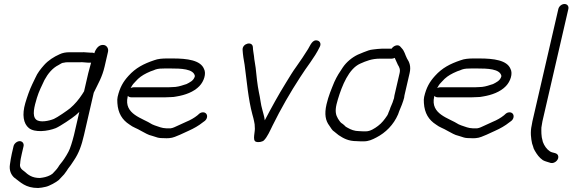

<svg xmlns="http://www.w3.org/2000/svg" viewBox="-20 -720 2873 959"><path d="M502.6 -388 519.4 -461C523.2 -477.3 514 -491.7 500.3 -495C480.4 -498.3 464.8 -487 453.4 -461L453 -459C452.7 -457.7 451.9 -456 450.8 -454C447.9 -456 444.5 -457 440.5 -457H431.5C418.7 -457 401.1 -460.1 389 -459H327C308.3 -459 292 -456 277.7 -449C248.9 -436.1 221.6 -418.9 200.2 -395C183.3 -375.7 167.4 -356.5 156.4 -331L141 -299C127.3 -270.5 116.5 -238.7 106.3 -205C89.4 -147.1 96.8 -102.7 124.1 -80.5C153.5 -56.6 218.1 -64 258.5 -80C280.6 -89.4 341 -129.9 358.5 -145L376.2 -161L349.4 -45C347.2 -35.7 344.9 -27 342.4 -19C339.1 -4.8 333.2 9.5 328.7 23C322.6 40.2 302 72.9 291.5 86.5C284 96.3 276.5 104.2 270.5 115C262.8 127.1 251.3 137.5 241.8 148C230.4 157.3 209.1 164.8 193.4 167L179 169C139.9 169 120.8 153.4 101.6 136C90 127.5 75.8 117.8 80.8 96C81.6 80.7 84.7 66.4 88.9 48L97.7 10C100.7 -3.2 91.7 -15 78.5 -15C65.3 -15 50.7 -3.2 47.7 10L38.9 48C34.5 67.1 32.2 84 29.7 101C25 130.5 35.2 151.8 49.7 166C82.9 190.3 106.9 219 170.4 219L188.9 217C195.2 215.7 201.9 214.3 208.8 213C226.4 209.2 261.6 189.8 273.7 179L300.1 151C304.9 145 309.2 139 313.3 133L319.6 123C331.7 107.9 335.6 102 349.3 81C374.1 44.6 387.6 6.1 399.4 -45L448.3 -257C471 -304.1 490.2 -334.5 502.6 -388ZM420.7 -354 399.9 -264C395.9 -258 392.7 -253 390.5 -249C373.7 -223.1 353.3 -198.9 330.4 -179.5C318.6 -169.5 265.2 -132.6 249.1 -126C226 -116.4 179.8 -106.2 160.8 -122.5C138.4 -141.7 151.9 -189.3 164.3 -231C174.3 -264 188.3 -290.9 201.9 -320C219 -351.8 242.1 -380.2 272.2 -395C282.7 -400.6 289 -407 300 -407C304.9 -408.3 310.1 -409 315.4 -409H379.4C390.9 -410.6 407.5 -407 420 -407H435C431 -389.9 425.3 -374 420.7 -354Z M632.6 -280 639.4 -292C641.8 -296.7 647.4 -303.3 656 -312C674.3 -332.9 690 -343.4 713 -355L733 -364C741.7 -366.7 749.7 -369.7 757.1 -373C770.2 -377.5 786.7 -378 803.3 -378H831.3C882.5 -378 947.3 -376.7 953.5 -340C948.1 -316.8 926.7 -308.1 911.3 -300L898.3 -296C881.4 -290.2 862.7 -285 841.8 -285C834.3 -284.3 826.9 -284 819.6 -284H646.6C642.6 -284 637.9 -282.7 632.6 -280ZM994.2 -159C987.2 -159 980.8 -156.7 975.1 -152L966.2 -144C950.3 -131.1 930.5 -119.9 910.9 -112L867.2 -92C855.6 -86.8 845 -80.8 832.2 -79H811.2C796.6 -80.2 792.1 -80.7 781.4 -84L766.5 -89C758.1 -91.3 746.9 -95.9 739.9 -99C691.9 -130.6 597.3 -148.7 617.7 -237L618.6 -241C622.9 -236.3 628.4 -234 635 -234H808C816 -234 824.4 -234.3 833.3 -235C842.6 -235 851.8 -236 860.9 -238C904.1 -244.9 948.1 -260.6 976 -290C998.9 -313.8 1011.4 -352.9 998.8 -376C981.4 -419 915.8 -428 842.8 -428H814.8C791.3 -428 768.7 -426.4 749.7 -419C697.7 -401.5 657.4 -380.8 621.7 -341C595 -311.7 578.3 -282.9 567.5 -236C565.6 -228 565.3 -217.7 566.3 -205C569.5 -154.7 590.5 -121.1 626.6 -98C644.6 -83.8 663.6 -79.2 685.2 -66C707.6 -54.9 716.5 -46.9 741.5 -41L757.3 -36C769.9 -31.4 778.4 -30 796.9 -30C806.8 -29.3 816.1 -29.3 824.9 -30C845 -31.2 862.7 -40.5 878.9 -47L922.5 -67C947.5 -78.2 972.4 -92.1 993.2 -109L1002.8 -116C1008.5 -120.7 1012.2 -126.5 1013.8 -133.5C1017 -147.4 1008.1 -159 994.2 -159Z M1191.7 -471C1193.1 -446.6 1197.3 -420.2 1201.7 -397C1212.7 -313.8 1220.1 -224.5 1240.4 -149L1245.8 -129C1247.4 -121 1251 -107.4 1251.9 -99L1252.6 -85C1256.1 -64.3 1239.4 -20.2 1257.4 -12.5C1269.7 -7.2 1290.5 -11.4 1298.4 -19C1315.6 -36.5 1328.1 -65.8 1341.5 -93C1382.7 -176.8 1430.3 -259.1 1479.1 -334C1510.9 -385.3 1550.3 -430.1 1577.2 -486C1585.3 -501.3 1577.8 -513.6 1567.4 -517C1540.3 -525.7 1530 -492.9 1518.7 -475C1500.1 -445.6 1481.5 -416.7 1460.6 -388C1441.2 -361.5 1428.2 -339 1408.4 -307C1370.6 -246.1 1336.8 -184.4 1302.5 -119C1301.6 -127.7 1298.5 -143.4 1295.9 -151L1290.5 -171C1282.1 -198.3 1280.1 -230.6 1273 -260C1265.6 -296 1260.9 -342.6 1257 -381C1253.8 -408 1250.4 -416.5 1248.6 -440C1246.4 -457.6 1243.6 -467.6 1243 -485C1240.8 -515.8 1189.5 -503.7 1191.7 -471Z M1936.1 -477H1889.1C1875.9 -477 1855.7 -474.2 1844.2 -473C1825.6 -471.3 1815 -466 1796 -459L1767.2 -447C1738.5 -433.4 1710.6 -410.2 1692.7 -384C1676.5 -360.1 1663.1 -339.8 1649.6 -310C1634.8 -273.7 1620.6 -240.7 1610.9 -199C1599.4 -149.2 1605.9 -117.2 1625.2 -92C1633.3 -81.5 1638.2 -68.9 1650.3 -62C1657.2 -57.2 1664.8 -49.4 1671.4 -45C1695.2 -29.3 1719.5 -15 1761.5 -15C1770.6 -14.3 1777.6 -14 1782.2 -14H1796.2C1821.5 -14 1839 -22.5 1860.2 -33.5C1906 -57.1 1945.7 -96.3 1968.4 -149L1974.1 -165C1980.7 -178.7 1994.8 -215.5 1998.6 -232C1998.7 -235.3 1999.2 -239 2000.1 -243L2026 -355C2033.6 -388.3 2025.1 -409.6 2012.8 -428C2002.9 -447.1 2001 -464.4 1985.8 -480L1978.7 -488C1967.1 -500.3 1945 -491.1 1936.1 -477ZM1945 -221C1941.4 -205.2 1929.7 -185.1 1926.9 -173C1924.9 -167 1922.7 -161.7 1920.2 -157C1919.3 -153 1917.2 -148.3 1914 -143C1900.7 -123.3 1887.5 -105.5 1868 -91C1851.8 -78.9 1829.7 -64 1807.8 -64H1793.8C1789.1 -64 1782.5 -64.3 1774 -65C1750.2 -65 1732.2 -72.8 1717.7 -81L1707.1 -87L1698.9 -95C1694.5 -99 1689.7 -102.7 1684.5 -106C1677.7 -111.4 1673.7 -120 1668.3 -127C1657.3 -145.4 1652.9 -164.3 1660.9 -199C1662.8 -207 1665 -215.3 1667.7 -224C1688.6 -293.1 1722 -376.5 1778.8 -402C1809 -415.5 1837.5 -427 1877.6 -427H1936.6C1941.2 -427 1946.2 -428.3 1951.5 -431C1957.4 -418.9 1961.3 -408.3 1967.4 -396C1974.1 -385.3 1980.4 -374.1 1976 -355L1950.1 -243C1949 -238.3 1948.3 -233.7 1947.9 -229C1947.3 -226.3 1946 -225.2 1945 -221Z M2163.6 -280 2170.4 -292C2172.8 -296.7 2178.4 -303.3 2187 -312C2205.3 -332.9 2221 -343.4 2244 -355L2264 -364C2272.7 -366.7 2280.7 -369.7 2288.1 -373C2301.2 -377.5 2317.7 -378 2334.3 -378H2362.3C2413.5 -378 2478.3 -376.7 2484.5 -340C2479.1 -316.8 2457.7 -308.1 2442.3 -300L2429.3 -296C2412.4 -290.2 2393.7 -285 2372.8 -285C2365.3 -284.3 2357.9 -284 2350.6 -284H2177.6C2173.6 -284 2168.9 -282.7 2163.6 -280ZM2525.2 -159C2518.2 -159 2511.8 -156.7 2506.1 -152L2497.2 -144C2481.3 -131.1 2461.5 -119.9 2441.9 -112L2398.2 -92C2386.6 -86.8 2376 -80.8 2363.2 -79H2342.2C2327.6 -80.2 2323.1 -80.7 2312.4 -84L2297.5 -89C2289.1 -91.3 2277.9 -95.9 2270.9 -99C2222.9 -130.6 2128.3 -148.7 2148.7 -237L2149.6 -241C2153.9 -236.3 2159.4 -234 2166 -234H2339C2347 -234 2355.4 -234.3 2364.3 -235C2373.6 -235 2382.8 -236 2391.9 -238C2435.1 -244.9 2479.1 -260.6 2507 -290C2529.9 -313.8 2542.4 -352.9 2529.8 -376C2512.4 -419 2446.8 -428 2373.8 -428H2345.8C2322.3 -428 2299.7 -426.4 2280.7 -419C2228.7 -401.5 2188.4 -380.8 2152.7 -341C2126 -311.7 2109.3 -282.9 2098.5 -236C2096.6 -228 2096.3 -217.7 2097.3 -205C2100.5 -154.7 2121.5 -121.1 2157.6 -98C2175.6 -83.8 2194.6 -79.2 2216.2 -66C2238.6 -54.9 2247.5 -46.9 2272.5 -41L2288.3 -36C2300.9 -31.4 2309.4 -30 2327.9 -30C2337.8 -29.3 2347.1 -29.3 2355.9 -30C2376 -31.2 2393.7 -40.5 2409.9 -47L2453.5 -67C2478.5 -78.2 2503.4 -92.1 2524.2 -109L2533.8 -116C2539.5 -120.7 2543.2 -126.5 2544.8 -133.5C2548 -147.4 2539.1 -159 2525.2 -159Z M2768.8 -675 2639.3 -114C2637.8 -107.3 2636.6 -100.7 2635.7 -94C2627.8 -59.7 2632.3 -28.3 2637.7 -3L2642.5 11C2643.6 17.7 2646.6 25 2651.4 33C2662.8 52.4 2673.2 67.2 2691.5 80C2704.2 87.1 2717 88.8 2731.3 94C2752 98.3 2775.3 75 2767.1 56C2760.7 41.3 2739.7 45.1 2726.7 36C2710.7 25.5 2698.5 8 2691.5 -11L2688 -26C2685.2 -33.6 2685.6 -43.6 2684.2 -53L2683.9 -69C2683.4 -78 2684 -86.7 2686.6 -98C2687 -102.7 2687.9 -108 2689.3 -114L2818.8 -675C2822.1 -689.1 2813.3 -700 2799.6 -700C2785.9 -700 2772.1 -689.1 2768.8 -675Z"/></svg>

Font: HoneyBee
Style: BookIt
Weight: 300
Foundry: Cannot Into Space Fonts
Version: Version 0.89